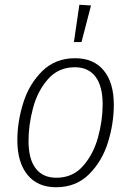

<svg xmlns="http://www.w3.org/2000/svg" viewBox="-20 -777 552 808"><path d="M53 -187Q53 -265 78 -344.5Q103 -424 158 -478Q213 -532 296 -532Q374 -532 416.5 -480.5Q459 -429 459 -336Q459 -258 434.5 -178.5Q410 -99 355 -44Q300 11 216 11Q138 11 95.5 -41.5Q53 -94 53 -187ZM412 -338Q412 -414 382 -454Q352 -494 295 -494Q226 -494 182 -444Q138 -394 119 -322.5Q100 -251 100 -184Q100 -108 130 -68.5Q160 -29 217 -29Q286 -29 329.5 -78.5Q373 -128 392.5 -199Q412 -270 412 -338ZM314 -757 363 -754 323 -600H291Z"/></svg>

Font: Fira Sans Condensed ExtraLight
Style: Italic
Weight: 275
Width: 3
Italic angle: -8°
Designer: Carrois Corporate & Edenspiekermann AG
Foundry: Carrois Corporate GbR & Edenspiekermann AG
Version: Version 4.203